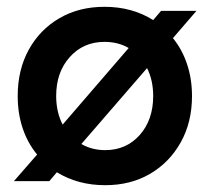

<svg xmlns="http://www.w3.org/2000/svg" viewBox="-20 -532 619 564"><path d="M21 0 89 -78Q61 -112 46.5 -155.5Q32 -199 32 -250Q32 -327 64.5 -386Q97 -445 154.5 -478.5Q212 -512 287 -512Q368 -512 430 -473L453 -500H557L488 -420Q515 -387 529.5 -343.5Q544 -300 544 -250Q544 -173 511 -114Q478 -55 421 -21.5Q364 12 289 12Q209 12 147 -26L125 0ZM145 -250Q145 -203 164 -166L358 -391Q327 -409 287 -409Q225 -409 185 -364.5Q145 -320 145 -250ZM289 -91Q351 -91 390.5 -135.5Q430 -180 430 -250Q430 -296 412 -332L219 -109Q250 -91 289 -91Z"/></svg>

Font: Figtree SemiBold
Style: Regular
Weight: 600
Designer: Erik Kennedy
Foundry: Erik Kennedy
Version: Version 2.001; ttfautohint (v1.8.4.7-5d5b);gftools[0.9.27]